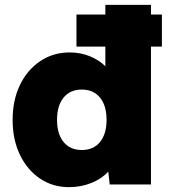

<svg xmlns="http://www.w3.org/2000/svg" viewBox="-20 -760 703 791"><path d="M264 11Q197 11 144.5 -24.5Q92 -60 62 -122.5Q32 -185 32 -266Q32 -347 62 -409.5Q92 -472 145.5 -508Q199 -544 267 -544Q311 -544 349.5 -528.5Q388 -513 414 -487V-568H295V-700H414V-740H602V-700H647V-568H602V0H432L426 -53Q400 -24 357 -6.5Q314 11 264 11ZM317 -142Q365 -142 392 -175Q419 -208 419 -266Q419 -325 392 -358Q365 -391 317 -391Q269 -391 242 -358Q215 -325 215 -266Q215 -208 242 -175Q269 -142 317 -142Z"/></svg>

Font: Lexend Deca ExtraBold
Style: Regular
Weight: 800
Designer: Bonnie Shaver-Troup, Thomas Jockin
Foundry: Lexend
Version: Version 1.008; ttfautohint (v1.8.4.7-5d5b)